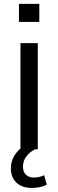

<svg xmlns="http://www.w3.org/2000/svg" viewBox="-20 -758 295 975"><path d="M76.2 -646.5V-738.3H179.7V-646.5ZM35.2 96.7Q35.2 39.1 84 -3.9V-539.1H171.9V0H159.2Q132.8 11.7 114.7 35.2Q96.7 58.6 96.7 87.9Q96.7 115.2 111.8 129.4Q127 143.6 152.3 143.6Q179.7 143.6 204.1 131.8L217.8 179.7Q186.5 196.3 140.6 196.3Q91.8 196.3 63.5 169.4Q35.2 142.6 35.2 96.7Z"/></svg>

Font: Min Sans
Style: Regular
Weight: 400
Designer: Jinseong-Kim, NotoSansCJK, Nunito
Foundry: Jinseong-Kim
Version: Version 1.400;Glyphs 3.1.2 (3151)